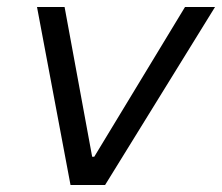

<svg xmlns="http://www.w3.org/2000/svg" viewBox="-20 -530 636 550"><path d="M182 0 86 -510H165L244 -81H250L510 -510H596L281 0Z"/></svg>

Font: Saira SemiExpanded
Style: Italic
Weight: 400
Width: 6
Italic angle: -12°
Designer: Hector Gatti with collaboration of the Omnibus-Type team
Foundry: Omnibus-Type
Version: Version 1.101